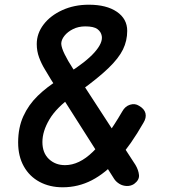

<svg xmlns="http://www.w3.org/2000/svg" viewBox="-20 -791 725 815"><path d="M246 4Q191 4 148 -19Q105 -42 81 -85Q57 -128 57 -186Q57 -249 79 -297.5Q101 -346 140 -384Q179 -422 231 -454L267 -479Q345 -528 381 -568.5Q417 -609 412 -638Q409 -656 393.5 -667.5Q378 -679 342 -679Q313 -679 290 -667.5Q267 -656 253.5 -639Q240 -622 240 -605Q241 -588 254.5 -560.5Q268 -533 288 -502.5Q308 -472 325 -445L555 -91Q568 -69 570 -48Q572 -27 549 -10Q535 -1 518 -1.5Q501 -2 487 -10.5Q473 -19 465 -31L196 -454Q185 -473 170.5 -496.5Q156 -520 146 -547Q136 -574 136 -604Q136 -649 165 -687Q194 -725 244.5 -748Q295 -771 357 -771Q432 -771 476 -741Q520 -711 520 -660Q520 -618 502 -581Q484 -544 440.5 -502Q397 -460 321 -405L289 -384Q220 -335 190 -284.5Q160 -234 160 -188Q160 -142 187.5 -116Q215 -90 256 -90Q316 -90 374 -146.5Q432 -203 499 -318Q511 -340 532 -346.5Q553 -353 570 -342Q593 -329 597.5 -310Q602 -291 589 -270Q536 -177 482 -116.5Q428 -56 370 -26Q312 4 246 4Z"/></svg>

Font: Edu SA Beginner SemiBold
Style: Regular
Weight: 600
Version: Version 1.003